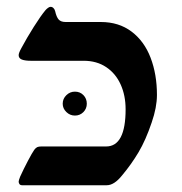

<svg xmlns="http://www.w3.org/2000/svg" viewBox="-20 -548 539 568"><path d="M102.1 -114.7H293.9Q351.6 -114.7 351.6 -224.6Q351.6 -265.6 336.9 -298.1Q322.3 -330.6 294.2 -349.4Q266.1 -368.2 227.5 -368.2H71.3Q54.2 -368.2 44.7 -371.8Q35.2 -375.5 35.2 -384.8Q35.2 -391.1 43 -405.3Q58.6 -434.6 79.8 -468.3Q101.1 -502 114.7 -518.1Q118.2 -522 122.3 -524.9Q126.5 -527.8 129.4 -527.8Q134.3 -527.8 137.9 -524.4Q141.6 -521 143.1 -515.1Q147 -497.6 153.6 -490.2Q160.2 -482.9 174.3 -482.9H278.3Q331.5 -482.9 369.1 -454.6Q406.7 -426.3 425.5 -377.2Q444.3 -328.1 444.3 -267.1Q444.3 -230.5 428.7 -185.5Q411.1 -133.3 389.9 -97.7Q368.7 -62 341.3 -29.3Q317.9 0 295.9 0H45.4Q40 0 37.6 -3.4Q35.2 -6.8 35.2 -10.7Q35.2 -14.2 39.6 -25.4Q49.8 -47.9 62.5 -72Q75.2 -96.2 81.5 -105Q85.9 -110.8 90.3 -112.8Q94.7 -114.7 102.1 -114.7ZM201.7 -206.1Q187 -206.1 176.3 -216.6Q165.5 -227.1 165.5 -241.2Q165.5 -255.9 176.3 -266.4Q187 -276.9 201.7 -276.9Q216.8 -276.9 226.8 -266.6Q236.8 -256.3 236.8 -241.2Q236.8 -226.6 226.6 -216.3Q216.3 -206.1 201.7 -206.1Z"/></svg>

Font: David Libre Medium
Style: Regular
Weight: 500
Version: Version 1.000